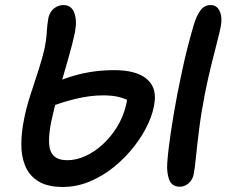

<svg xmlns="http://www.w3.org/2000/svg" viewBox="-20 -729 898 761"><path d="M229 12Q167 12 131 -11Q95 -34 79.5 -72.5Q64 -111 64.5 -158.5Q65 -206 75 -255Q84 -302 101 -354Q118 -406 133.5 -454Q149 -502 157 -538Q164 -574 165.5 -603Q167 -632 172 -659Q176 -674 184 -685Q192 -696 205 -702.5Q218 -709 231 -709Q263 -709 274.5 -678Q286 -647 277 -601Q268 -557 250.5 -496.5Q233 -436 214.5 -371.5Q196 -307 183 -247Q173 -196 174.5 -162Q176 -128 193.5 -111Q211 -94 247 -94Q282 -94 318.5 -110.5Q355 -127 387.5 -157Q420 -187 444 -226Q468 -265 479 -310Q484 -328 483.5 -341.5Q483 -355 481 -369L502 -324Q482 -336 455.5 -343.5Q429 -351 388 -351Q337 -351 279 -337Q221 -323 165 -300L138 -377Q191 -401 239 -418Q287 -435 334.5 -443Q382 -451 433 -451Q517 -451 558.5 -418.5Q600 -386 593 -327Q589 -287 568 -240.5Q547 -194 512 -149Q477 -104 432 -67.5Q387 -31 335.5 -9.5Q284 12 229 12ZM693 11Q661 11 650.5 -17Q640 -45 643 -84Q646 -129 656.5 -200.5Q667 -272 683 -357Q692 -402 702.5 -451.5Q713 -501 725 -547Q737 -593 747 -627Q759 -668 775 -688.5Q791 -709 815 -709Q840 -709 851 -684Q862 -659 855 -624Q852 -607 841.5 -566.5Q831 -526 817.5 -471.5Q804 -417 792 -357Q777 -279 769 -214.5Q761 -150 756.5 -105Q752 -60 748 -40Q745 -24 736.5 -12.5Q728 -1 716.5 5Q705 11 693 11Z"/></svg>

Font: Shantell Sans Medium
Style: Italic
Weight: 500
Italic angle: -11°
Designer: Stephen Nixon, Anya Danilova, Shantell Martin
Foundry: Arrow Type
Version: Version 1.011;[c5ecc13dd]